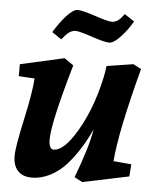

<svg xmlns="http://www.w3.org/2000/svg" viewBox="-53 -768 681 832"><g transform="rotate(5 287.5 -352.5)"><path d="M91 -411 22 -415V-467L213 -510L253 -482Q179 -226 179 -155Q179 -111 200 -111Q238 -111 284 -179Q356 -288 389 -443Q395 -473 397 -492L512 -510L547 -492Q473 -213 463 -84L541 -77L537 -24L336 18L301 0Q354 -140 365 -214Q326 -126 267 -58Q236 -23 196.5 -2.5Q157 18 116.5 18Q76 18 55 -5Q34 -28 34 -68.5Q34 -109 60.5 -228.5Q87 -348 91 -411ZM250 -632Q225 -632 200 -600L191 -590L150 -618Q175 -660 203.5 -691.5Q232 -723 252 -723Q272 -723 329 -704Q386 -685 402 -685Q428 -685 449 -714L456 -723L499 -695Q479 -659 449 -626.5Q419 -594 399 -594Q379 -594 322.5 -613Q266 -632 250 -632Z"/></g></svg>

Font: Andada
Style: Bold Italic
Weight: 700
Italic angle: -8.29999°
Designer: Carolina Giovagnoli
Foundry: Carolina Giovagnoli
Version: Version 1.003